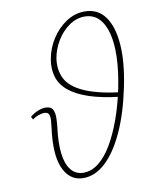

<svg xmlns="http://www.w3.org/2000/svg" viewBox="-82 -773 668 841"><g transform="rotate(-10 252.5 -352.0)"><path d="M121 -231Q123 -248 124.5 -265Q126 -282 121.5 -293Q117 -304 100 -304Q91 -304 76 -299Q61 -294 48 -284L41 -297Q56 -310 75 -318Q94 -326 110 -326Q135 -326 142.5 -310.5Q150 -295 149.5 -273.5Q149 -252 147 -234Q138 -166 143.5 -117.5Q149 -69 170 -42.5Q191 -16 226 -16Q261 -16 293 -41Q325 -66 352 -111.5Q379 -157 401.5 -219Q424 -281 439 -354Q454 -428 456 -489.5Q458 -551 446.5 -595.5Q435 -640 410.5 -664.5Q386 -689 348 -689Q311 -689 278.5 -666Q246 -643 224 -606.5Q202 -570 195 -529Q188 -479 207.5 -440Q227 -401 285 -374.5Q343 -348 446 -335L441 -316Q361 -325 305.5 -343.5Q250 -362 217.5 -389Q185 -416 174 -451.5Q163 -487 170 -529Q178 -577 204.5 -618.5Q231 -660 269.5 -685.5Q308 -711 352 -711Q410 -711 442.5 -666.5Q475 -622 481 -541.5Q487 -461 464 -352Q441 -241 404 -160.5Q367 -80 320.5 -36.5Q274 7 221 7Q188 7 165.5 -11Q143 -29 130.5 -60.5Q118 -92 116 -135.5Q114 -179 121 -231Z"/></g></svg>

Font: Ysabeau Infant Thin
Style: Italic
Weight: 250
Italic angle: -12°
Designer: Christian Thalmann (Catharsis Fonts)
Version: Version 2.001;gftools[0.9.30]; featfreeze: ss01,ss02,lnum